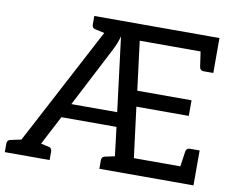

<svg xmlns="http://www.w3.org/2000/svg" viewBox="-89 -818 1119 920"><g transform="rotate(10 470.5 -358.5)"><path d="M-11 0V-41Q-11 -59 5 -62L57 -73L359 -645L314 -655Q298 -658 298 -676V-717H907V-547H861Q843 -547 840 -563L829 -638H533L563 -400H827V-324H572L603 -79H829L840 -154Q843 -170 861 -170H907V0H449V-41Q449 -59 465 -62L512 -72L495 -212H227L153 -70L191 -62Q207 -59 207 -41V0ZM413 -572 263 -282H486L441 -643Q437 -628 430 -609.5Q423 -591 413 -572Z"/></g></svg>

Font: Aleo
Style: Regular
Weight: 400
Designer: Alessio Laiso
Foundry: Alessio Laiso
Version: Version 2.001; ttfautohint (v1.8.4.7-5d5b);gftools[0.9.29]